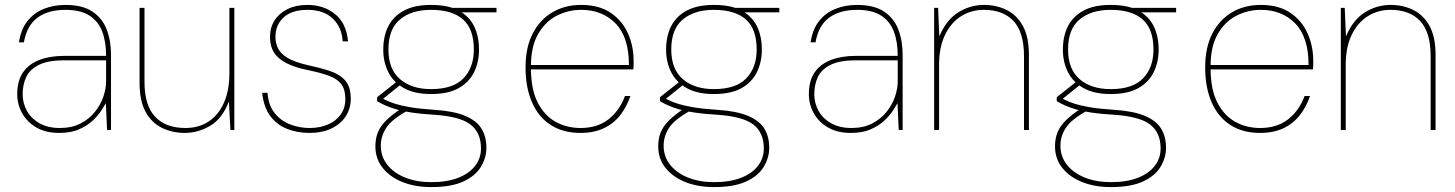

<svg xmlns="http://www.w3.org/2000/svg" viewBox="-20 -528 5910 780"><path d="M220 12Q166 12 128 -10Q90 -32 70 -68Q50 -104 50 -145Q50 -200 73.5 -234Q97 -268 140 -284.5Q183 -301 241 -301H411Q411 -359 395 -400.5Q379 -442 343 -465Q307 -488 246 -488Q175 -488 132 -456Q89 -424 77 -356H57Q65 -409 91.5 -442.5Q118 -476 158 -492Q198 -508 246 -508Q315 -508 355.5 -481Q396 -454 413.5 -408Q431 -362 431 -305V0H415L410 -109Q404 -98 391 -78Q378 -58 356 -37.5Q334 -17 301 -2.5Q268 12 220 12ZM223 -8Q272 -8 307.5 -26.5Q343 -45 366 -74Q389 -103 400 -135.5Q411 -168 411 -197V-283H241Q175 -283 138 -264.5Q101 -246 86.5 -215Q72 -184 72 -145Q72 -109 89.5 -77.5Q107 -46 141 -27Q175 -8 223 -8Z M730 12Q680 12 638 -8.5Q596 -29 571.5 -73.5Q547 -118 547 -191V-496H567V-196Q567 -100 610 -54Q653 -8 733 -8Q787 -8 827 -34Q867 -60 889.5 -110Q912 -160 912 -232V-496H932V0H916L910 -116Q883 -46 834 -17Q785 12 730 12Z M1237 12Q1187 12 1145 -5Q1103 -22 1077 -58Q1051 -94 1045 -151H1067Q1070 -101 1095.5 -69Q1121 -37 1159 -22.5Q1197 -8 1237 -8Q1280 -8 1313 -22.5Q1346 -37 1364.5 -63.5Q1383 -90 1383 -124Q1383 -164 1367 -185.5Q1351 -207 1318 -219.5Q1285 -232 1232 -243Q1192 -251 1162.5 -263Q1133 -275 1114 -291Q1095 -307 1086 -328.5Q1077 -350 1077 -378Q1077 -417 1096 -446Q1115 -475 1149 -491.5Q1183 -508 1229 -508Q1295 -508 1341 -471Q1387 -434 1394 -360H1372Q1369 -417 1332 -452.5Q1295 -488 1229 -488Q1166 -488 1132.5 -457.5Q1099 -427 1099 -378Q1099 -353 1109.5 -331.5Q1120 -310 1148 -293Q1176 -276 1228 -264Q1279 -253 1319 -240Q1359 -227 1382 -201.5Q1405 -176 1405 -127Q1405 -87 1384.5 -55.5Q1364 -24 1326.5 -6Q1289 12 1237 12Z M1732 232Q1666 232 1615 211.5Q1564 191 1534.5 154Q1505 117 1505 66Q1505 35 1515 10Q1525 -15 1548.5 -38.5Q1572 -62 1613 -89L1635 -78Q1573 -44 1550 -10Q1527 24 1527 64Q1527 108 1553.5 141.5Q1580 175 1626.5 193.5Q1673 212 1732 212Q1796 212 1841 194.5Q1886 177 1910 146Q1934 115 1934 75Q1934 11 1891.5 -22Q1849 -55 1742 -62Q1691 -65 1654 -70.5Q1617 -76 1591 -83.5Q1565 -91 1546 -99.5Q1527 -108 1512 -117V-133L1594 -198L1616 -191L1527 -119L1521 -133Q1535 -128 1549.5 -120.5Q1564 -113 1586.5 -106Q1609 -99 1646 -92.5Q1683 -86 1743 -82Q1823 -77 1869.5 -57.5Q1916 -38 1936 -5.5Q1956 27 1956 72Q1956 113 1933.5 150Q1911 187 1862 209.5Q1813 232 1732 232ZM1731 -146Q1664 -146 1621 -170Q1578 -194 1557.5 -235Q1537 -276 1537 -326Q1537 -381 1557.5 -421.5Q1578 -462 1621 -485Q1664 -508 1731 -508Q1801 -508 1843.5 -485Q1886 -462 1906 -421.5Q1926 -381 1926 -326Q1926 -276 1906 -235Q1886 -194 1843.5 -170Q1801 -146 1731 -146ZM1731 -166Q1821 -166 1863 -210Q1905 -254 1905 -327Q1905 -410 1861 -449Q1817 -488 1731 -488Q1652 -488 1605 -449Q1558 -410 1558 -327Q1558 -247 1605 -206.5Q1652 -166 1731 -166ZM1826 -478 1817 -496H1997V-478Z M2338 12Q2267 12 2217 -20.5Q2167 -53 2141 -113Q2115 -173 2115 -254Q2115 -335 2144 -391.5Q2173 -448 2224 -478Q2275 -508 2341 -508Q2414 -508 2461 -476Q2508 -444 2531 -392.5Q2554 -341 2554 -282Q2554 -272 2554 -264.5Q2554 -257 2553 -246H2126V-264H2535Q2535 -377 2481 -432.5Q2427 -488 2341 -488Q2289 -488 2242.5 -464.5Q2196 -441 2166.5 -390.5Q2137 -340 2137 -259V-250Q2137 -165 2164.5 -111.5Q2192 -58 2237.5 -33Q2283 -8 2338 -8Q2406 -8 2451 -42.5Q2496 -77 2519 -138H2541Q2526 -94 2499.5 -60Q2473 -26 2433 -7Q2393 12 2338 12Z M2881 232Q2815 232 2764 211.5Q2713 191 2683.5 154Q2654 117 2654 66Q2654 35 2664 10Q2674 -15 2697.5 -38.5Q2721 -62 2762 -89L2784 -78Q2722 -44 2699 -10Q2676 24 2676 64Q2676 108 2702.5 141.5Q2729 175 2775.5 193.5Q2822 212 2881 212Q2945 212 2990 194.5Q3035 177 3059 146Q3083 115 3083 75Q3083 11 3040.5 -22Q2998 -55 2891 -62Q2840 -65 2803 -70.5Q2766 -76 2740 -83.5Q2714 -91 2695 -99.5Q2676 -108 2661 -117V-133L2743 -198L2765 -191L2676 -119L2670 -133Q2684 -128 2698.5 -120.5Q2713 -113 2735.5 -106Q2758 -99 2795 -92.5Q2832 -86 2892 -82Q2972 -77 3018.5 -57.5Q3065 -38 3085 -5.5Q3105 27 3105 72Q3105 113 3082.5 150Q3060 187 3011 209.5Q2962 232 2881 232ZM2880 -146Q2813 -146 2770 -170Q2727 -194 2706.5 -235Q2686 -276 2686 -326Q2686 -381 2706.5 -421.5Q2727 -462 2770 -485Q2813 -508 2880 -508Q2950 -508 2992.5 -485Q3035 -462 3055 -421.5Q3075 -381 3075 -326Q3075 -276 3055 -235Q3035 -194 2992.5 -170Q2950 -146 2880 -146ZM2880 -166Q2970 -166 3012 -210Q3054 -254 3054 -327Q3054 -410 3010 -449Q2966 -488 2880 -488Q2801 -488 2754 -449Q2707 -410 2707 -327Q2707 -247 2754 -206.5Q2801 -166 2880 -166ZM2975 -478 2966 -496H3146V-478Z M3436 12Q3382 12 3344 -10Q3306 -32 3286 -68Q3266 -104 3266 -145Q3266 -200 3289.5 -234Q3313 -268 3356 -284.5Q3399 -301 3457 -301H3627Q3627 -359 3611 -400.5Q3595 -442 3559 -465Q3523 -488 3462 -488Q3391 -488 3348 -456Q3305 -424 3293 -356H3273Q3281 -409 3307.5 -442.5Q3334 -476 3374 -492Q3414 -508 3462 -508Q3531 -508 3571.5 -481Q3612 -454 3629.5 -408Q3647 -362 3647 -305V0H3631L3626 -109Q3620 -98 3607 -78Q3594 -58 3572 -37.5Q3550 -17 3517 -2.5Q3484 12 3436 12ZM3439 -8Q3488 -8 3523.5 -26.5Q3559 -45 3582 -74Q3605 -103 3616 -135.5Q3627 -168 3627 -197V-283H3457Q3391 -283 3354 -264.5Q3317 -246 3302.5 -215Q3288 -184 3288 -145Q3288 -109 3305.5 -77.5Q3323 -46 3357 -27Q3391 -8 3439 -8Z M3775 0V-496H3791L3796 -380Q3824 -447 3872.5 -477.5Q3921 -508 3977 -508Q4028 -508 4069.5 -487.5Q4111 -467 4135.5 -422.5Q4160 -378 4160 -305V0H4140V-300Q4140 -397 4097.5 -442.5Q4055 -488 3977 -488Q3926 -488 3885 -462.5Q3844 -437 3819.5 -387Q3795 -337 3795 -264V0Z M4493 232Q4427 232 4376 211.5Q4325 191 4295.5 154Q4266 117 4266 66Q4266 35 4276 10Q4286 -15 4309.5 -38.5Q4333 -62 4374 -89L4396 -78Q4334 -44 4311 -10Q4288 24 4288 64Q4288 108 4314.5 141.5Q4341 175 4387.5 193.5Q4434 212 4493 212Q4557 212 4602 194.5Q4647 177 4671 146Q4695 115 4695 75Q4695 11 4652.5 -22Q4610 -55 4503 -62Q4452 -65 4415 -70.5Q4378 -76 4352 -83.5Q4326 -91 4307 -99.5Q4288 -108 4273 -117V-133L4355 -198L4377 -191L4288 -119L4282 -133Q4296 -128 4310.5 -120.5Q4325 -113 4347.5 -106Q4370 -99 4407 -92.5Q4444 -86 4504 -82Q4584 -77 4630.5 -57.5Q4677 -38 4697 -5.5Q4717 27 4717 72Q4717 113 4694.5 150Q4672 187 4623 209.5Q4574 232 4493 232ZM4492 -146Q4425 -146 4382 -170Q4339 -194 4318.5 -235Q4298 -276 4298 -326Q4298 -381 4318.5 -421.5Q4339 -462 4382 -485Q4425 -508 4492 -508Q4562 -508 4604.5 -485Q4647 -462 4667 -421.5Q4687 -381 4687 -326Q4687 -276 4667 -235Q4647 -194 4604.5 -170Q4562 -146 4492 -146ZM4492 -166Q4582 -166 4624 -210Q4666 -254 4666 -327Q4666 -410 4622 -449Q4578 -488 4492 -488Q4413 -488 4366 -449Q4319 -410 4319 -327Q4319 -247 4366 -206.5Q4413 -166 4492 -166ZM4587 -478 4578 -496H4758V-478Z M5099 12Q5028 12 4978 -20.5Q4928 -53 4902 -113Q4876 -173 4876 -254Q4876 -335 4905 -391.5Q4934 -448 4985 -478Q5036 -508 5102 -508Q5175 -508 5222 -476Q5269 -444 5292 -392.5Q5315 -341 5315 -282Q5315 -272 5315 -264.5Q5315 -257 5314 -246H4887V-264H5296Q5296 -377 5242 -432.5Q5188 -488 5102 -488Q5050 -488 5003.5 -464.5Q4957 -441 4927.5 -390.5Q4898 -340 4898 -259V-250Q4898 -165 4925.5 -111.5Q4953 -58 4998.5 -33Q5044 -8 5099 -8Q5167 -8 5212 -42.5Q5257 -77 5280 -138H5302Q5287 -94 5260.5 -60Q5234 -26 5194 -7Q5154 12 5099 12Z M5427 0V-496H5443L5448 -380Q5476 -447 5524.5 -477.5Q5573 -508 5629 -508Q5680 -508 5721.5 -487.5Q5763 -467 5787.5 -422.5Q5812 -378 5812 -305V0H5792V-300Q5792 -397 5749.5 -442.5Q5707 -488 5629 -488Q5578 -488 5537 -462.5Q5496 -437 5471.5 -387Q5447 -337 5447 -264V0Z"/></svg>

Font: DM Sans 24pt Thin
Style: Regular
Weight: 250
Designer: Colophon Foundry, Jonny Pinhorn
Foundry: Colophon Foundry
Version: Version 4.004;gftools[0.9.30]